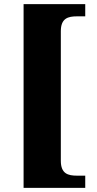

<svg xmlns="http://www.w3.org/2000/svg" viewBox="-20 -780 467 928"><path d="M94 128H392V69H352C309 69 274 60 274 -3V-629C274 -692 309 -701 352 -701H392V-760H94Z"/></svg>

Font: Noto Serif Tamil SemiCondensed Black
Style: Regular
Weight: 900
Width: 4
Designer: Indian Type Foundry, Tom Grace, and the Monotype Design Team
Foundry: Monotype Imaging Inc.
Version: Version 2.004